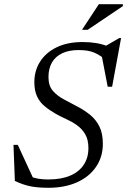

<svg xmlns="http://www.w3.org/2000/svg" viewBox="-20 -881 603 911"><path d="M486 -594Q454 -620 426 -631.8Q398 -643.5 352.5 -643.5Q307.5 -643.5 275.5 -628.5Q243.5 -613.5 226.8 -585Q210 -556.5 210 -515Q210 -473.5 231.5 -449.2Q253 -425 285.5 -408.2Q318 -391.5 350 -374Q382 -357 408.8 -335Q435.5 -313 451.8 -280.5Q468 -248 468 -198.5Q468 -137 436 -89.8Q404 -42.5 345.8 -16.2Q287.5 10 209.5 10Q160 10 124.8 3Q89.5 -4 50.5 -22.5L44 -193.5H64.5L141.5 -26.5L118.5 -45.5Q142.5 -36 163.2 -32.8Q184 -29.5 208.5 -29.5Q270.5 -29.5 312.8 -47.5Q355 -65.5 377.2 -99Q399.5 -132.5 399.5 -178.5Q399.5 -218.5 384.2 -244.2Q369 -270 345 -287Q321 -304 294.2 -316Q267.5 -328 244.5 -341Q214 -358.5 191 -377.8Q168 -397 155.5 -424.2Q143 -451.5 143 -491Q143 -546 170.5 -589Q198 -632 249.2 -656.8Q300.5 -681.5 372 -681.5Q407 -681.5 437 -676.5Q467 -671.5 504 -657L473.5 -658.5L546 -700.5H554.5L512 -469.5H491L458.5 -638ZM369 -739.5 449 -861H563V-852L396 -739.5Z"/></svg>

Font: Newsreader 20pt
Style: Italic
Weight: 400
Italic angle: -17°
Version: Version 1.003